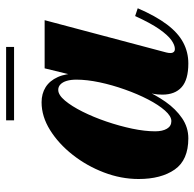

<svg xmlns="http://www.w3.org/2000/svg" viewBox="-24 -602 636 628"><g transform="rotate(-90 294.0 -288.0)"><path d="M155.5 10Q84.5 10 53.5 -34.5Q22.5 -79 22.5 -152.5Q22.5 -210 44 -266.2Q65.5 -322.5 101.8 -368.5Q138 -414.5 182.5 -442.2Q227 -470 273.5 -470Q301.5 -470 322.8 -456.8Q344 -443.5 356 -416.8Q368 -390 368 -350Q368 -329 362.2 -294.5Q356.5 -260 345 -219.5Q333.5 -179 316 -138.5Q298.5 -98 275 -64.5Q251.5 -31 221.5 -10.5Q191.5 10 155.5 10ZM212 -45.5Q228 -45.5 246.5 -66.5Q265 -87.5 282.8 -121.8Q300.5 -156 315.2 -197.5Q330 -239 338.8 -280.5Q347.5 -322 347.5 -356Q347.5 -374.5 343.5 -387.8Q339.5 -401 332 -408.2Q324.5 -415.5 314 -415.5Q297.5 -415.5 279 -393.5Q260.5 -371.5 242.8 -336Q225 -300.5 210.5 -258Q196 -215.5 187.2 -173.8Q178.5 -132 178.5 -98.5Q178.5 -74.5 187 -60Q195.5 -45.5 212 -45.5ZM400.5 10Q347.5 10 323 -11.8Q298.5 -33.5 298.5 -75Q298.5 -84 299.2 -91.2Q300 -98.5 301 -103.5L316.5 -180L343.5 -260.5L358 -351.5L384.5 -460H542L436.5 -62.5Q434.5 -55 434.5 -47.5Q434.5 -42 437.8 -38Q441 -34 448 -34Q460.5 -34 476.8 -45.5Q493 -57 512.8 -85.2Q532.5 -113.5 555.5 -164L581 -155.5Q555.5 -96.5 528 -60Q500.5 -23.5 469 -6.8Q437.5 10 400.5 10ZM214.5 -560V-586H454.5V-560Z"/></g></svg>

Font: Bodoni Moda 9pt ExtraBold
Style: Italic
Weight: 800
Italic angle: -13°
Designer: Owen Earl
Foundry: indestructible type
Version: Version 2.004